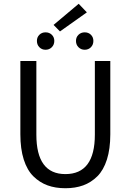

<svg xmlns="http://www.w3.org/2000/svg" viewBox="-20 -976 686 1008"><path d="M86.9 -271V-655.8H170.9V-269Q170.9 -62 323.2 -62Q478 -62 478 -269V-655.8H559.1V-271Q559.1 -194.3 541.3 -138.4Q523.4 -82.5 491 -50.3Q458.5 -18.1 417 -2.9Q375.5 12.2 323.2 12.2Q271 12.2 229.5 -2.9Q188 -18.1 155.3 -50.3Q122.6 -82.5 104.7 -138.4Q86.9 -194.3 86.9 -271ZM173.8 -761.2Q173.8 -780.8 186.8 -793.5Q199.7 -806.2 219.2 -806.2Q238.8 -806.2 252 -793.5Q265.1 -780.8 265.1 -761.2Q265.1 -741.2 252 -728Q238.8 -714.8 219.2 -714.8Q199.7 -714.8 186.8 -728Q173.8 -741.2 173.8 -761.2ZM294.9 -811 261.2 -845.2 393.1 -956.1 436 -911.1ZM378.9 -761.2Q378.9 -780.8 392.1 -793.5Q405.3 -806.2 424.8 -806.2Q444.3 -806.2 457.3 -793.5Q470.2 -780.8 470.2 -761.2Q470.2 -741.2 457.3 -728Q444.3 -714.8 424.8 -714.8Q405.3 -714.8 392.1 -728Q378.9 -741.2 378.9 -761.2Z"/></svg>

Font: Source Sans Pro
Style: Regular
Weight: 400
Designer: Paul D. Hunt
Foundry: Adobe Systems Incorporated
Version: Version 3.006;hotconv 1.0.111;makeotfexe 2.5.65597